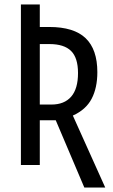

<svg xmlns="http://www.w3.org/2000/svg" viewBox="-20 -734 501 854"><path d="M355 100 228 -199H157V0H73V-714H157V-614H199Q309 -614 361 -564Q413 -514 413 -413Q413 -343 387.5 -294.5Q362 -246 304 -220L448 100ZM209 -269Q266 -269 296.5 -304Q327 -339 327 -409Q327 -477 296 -507.5Q265 -538 200 -538H157V-269Z"/></svg>

Font: Noto Sans ExtraCondensed
Style: Regular
Weight: 400
Width: 2
Designer: Monotype Design Team
Foundry: Monotype Imaging Inc.
Version: Version 2.013; ttfautohint (v1.8.4.7-5d5b)